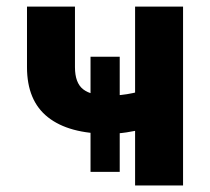

<svg xmlns="http://www.w3.org/2000/svg" viewBox="-20 -566 641 586"><path d="M311.3 -157.7Q190.2 -157.7 126.3 -208.2Q62.4 -258.6 62.4 -361.1V-545.9H208.8V-361.1Q208.8 -313 233.8 -293.5Q258.7 -274.1 311.3 -274.1Q349.3 -274.1 385.9 -282Q422.6 -289.9 464.2 -304.3V-187.9Q446.5 -180.3 420.6 -173.3Q394.8 -166.2 366.3 -162Q337.7 -157.7 311.3 -157.7ZM392.3 0V-545.9H538.7V0ZM256.3 -41.5V-392.8H345.4V-41.5Z"/></svg>

Font: Inter Variable LoSnoCo
Style: Regular
Weight: 400
Designer: Rasmus Andersson
Foundry: rsms
Version: Version 4.000;git-a52131595; featfreeze: case,dlig,ss01,ss02